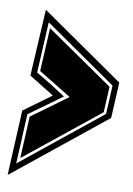

<svg xmlns="http://www.w3.org/2000/svg" viewBox="-58 -581 370 534"><g transform="rotate(5 126.5 -314.5)"><path d="M-17 -81 8 -263 89 -312 22 -362 49 -548 270 -364 256 -264ZM4 -115 241 -274 252 -354 60 -514 40 -372 80 -343Q90 -335 100 -327.5Q110 -320 120 -312L23 -254ZM14 -131 30 -248 136 -312 48 -377 65 -498 244 -350 234 -278Z"/></g></svg>

Font: Alumni Sans Collegiate One
Style: Italic
Weight: 400
Italic angle: -8°
Designer: Robert E. Leuschke
Foundry: Robert E. Leuschke
Version: Version 1.100